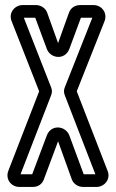

<svg xmlns="http://www.w3.org/2000/svg" viewBox="-20 -712 457 757"><path d="M310 -25 253 -179C238 -216 183 -223 165 -179L107 -25H61L181 -335C186 -347 186 -357 181 -369L74 -642H119L165 -518C180 -481 235 -474 253 -518L299 -642H344L236 -369C231 -357 231 -347 236 -335L356 -25ZM307 25H361C391 25 418 -5 404 -39L283 -351V-353L392 -628C405 -661 381 -692 349 -692H296C277 -692 259 -682 252 -662C237 -622 224 -583 209 -542C195 -582 181 -621 166 -662C160 -679 142 -692 122 -692H69C39 -692 12 -662 26 -628L134 -353V-351L13 -39C0 -6 24 25 56 25H110C129 25 146 15 153 -5C172 -55 190 -103 209 -155L263 -5C269 12 287 25 307 25Z"/></svg>

Font: DIN Rundschrift
Style: EngKont
Weight: 400
Width: 3
Version: Version 1.027